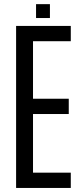

<svg xmlns="http://www.w3.org/2000/svg" viewBox="-20 -928 397 948"><path d="M59.5 0V-800H329.5V-724.5H143V-440.5H319.5V-365H143V-75.5H329.5V0ZM158 -839V-907.5H226.5V-839Z"/></svg>

Font: Big Shoulders
Style: Regular
Weight: 400
Designer: Patric King
Foundry: XO Type Co
Version: Version 2.002